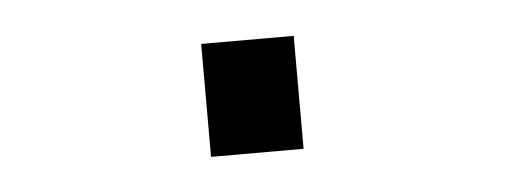

<svg xmlns="http://www.w3.org/2000/svg" viewBox="-26 -394 552 210"><g transform="rotate(-5 250.0 -289.0)"><path d="M199.2 -350.6H300.8V-226.6H199.2Z"/></g></svg>

Font: BabelStone Coelbren y Beirdd
Style: Regular
Weight: 400
Designer: Andrew West
Foundry: BabelStone
Version: Version 1.00;September 27, 2022